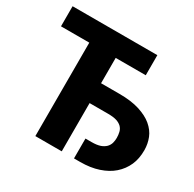

<svg xmlns="http://www.w3.org/2000/svg" viewBox="-158 -898 1080 1067"><g transform="rotate(30 381.5 -364.5)"><path d="M365.2 -437H482.9Q558.6 -437 611.3 -420.4Q665 -403.3 696.8 -376.5Q731 -347.7 745.1 -312Q759.8 -275.4 759.8 -234.4Q759.8 -179.7 741.7 -139.2Q722.7 -96.2 687 -64.9Q652.8 -34.7 600.1 -17.1Q549.3 0 482.9 0H443.8V-127.4H482.9Q516.1 -127.4 538.1 -134.8Q557.6 -141.6 571.8 -155.3Q584 -168.5 588.4 -184.1Q592.8 -200.2 592.8 -217.3Q592.8 -236.8 588.4 -254.4Q584.5 -271 571.8 -284.2Q557.6 -297.4 538.1 -303.2Q517.1 -309.6 482.9 -309.6H365.2V0H195.8V-599.6H14.2V-728.5H558.1V-599.6H365.2Z"/></g></svg>

Font: Lato-ExtraBold
Style: Regular
Weight: 500
Designer: Lukasz Dziedzic with Adam Twardoch and Botio Nikoltchev
Foundry: tyPoland Lukasz Dziedzic
Version: ""